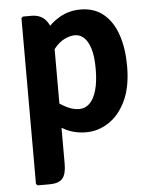

<svg xmlns="http://www.w3.org/2000/svg" viewBox="-52 -554 639 813"><g transform="rotate(-5 267.0 -147.0)"><path d="M112 -502Q152.5 -502 174.8 -473.5Q197 -445 197 -395V135Q197 178.5 181 197Q165 215.5 125.5 215.5H75L68.5 209V-495.5L75 -502ZM496.5 -254.5Q496.5 -166.5 468.8 -108Q441 -49.5 396.2 -20Q351.5 9.5 300 9.5Q250 9.5 209.8 -11.5Q169.5 -32.5 136 -55L154.5 -151.5Q183.5 -128.5 216 -109.8Q248.5 -91 279 -91Q305 -91 323.8 -109.8Q342.5 -128.5 352.8 -165.2Q363 -202 363 -255Q363 -308 352.8 -340.8Q342.5 -373.5 325.5 -388.8Q308.5 -404 287.5 -404Q267.5 -404 243.2 -392.5Q219 -381 197.2 -353.2Q175.5 -325.5 162 -276L134 -359Q141 -396 167 -430.8Q193 -465.5 232.5 -488Q272 -510.5 320 -510.5Q379 -510.5 418.2 -477.8Q457.5 -445 477 -387.5Q496.5 -330 496.5 -254.5Z"/></g></svg>

Font: Signika SemiBold
Style: Regular
Weight: 600
Designer: Anna Giedry
Foundry: Anna Giedry
Version: Version 2.001